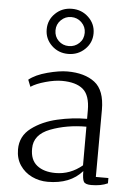

<svg xmlns="http://www.w3.org/2000/svg" viewBox="-59 -919 677 975"><g transform="rotate(5 279.5 -432.0)"><path d="M57 0ZM464 -377 463 -35H527V-8Q493 8 443 8Q413 8 405 -5Q397 -18 397 -59Q336 11 221 11Q178 11 140.5 -7Q103 -25 80 -59Q57 -93 57 -140Q57 -208 111.5 -249Q166 -290 242.5 -307.5Q319 -325 393 -325V-368Q393 -445 357 -475.5Q321 -506 249 -506Q213 -506 166 -493Q119 -480 92 -462L78 -497Q111 -524 171 -540Q231 -556 273 -556Q361 -556 412.5 -516.5Q464 -477 464 -377ZM128 -151Q127 -93 162 -65Q197 -37 257 -37Q332 -37 393 -88V-285Q293 -285 210.5 -253.5Q128 -222 128 -151ZM388 -760Q388 -712 353 -678.5Q318 -645 268 -645Q218 -645 183.5 -678.5Q149 -712 149 -760Q149 -808 183.5 -841.5Q218 -875 268 -875Q318 -875 353 -841.5Q388 -808 388 -760ZM194 -759Q194 -727 215.5 -706Q237 -685 268 -685Q299 -685 321 -706Q343 -727 343 -759Q343 -790 321 -811.5Q299 -833 268 -833Q238 -833 216 -811.5Q194 -790 194 -759Z"/></g></svg>

Font: Martel UltraLight
Style: Regular
Weight: 250
Designer: Dan Reynolds
Foundry: Dan Reynolds
Version: Version 1.001; ttfautohint (v1.1) -l 5 -r 5 -G 72 -x 0 -D la